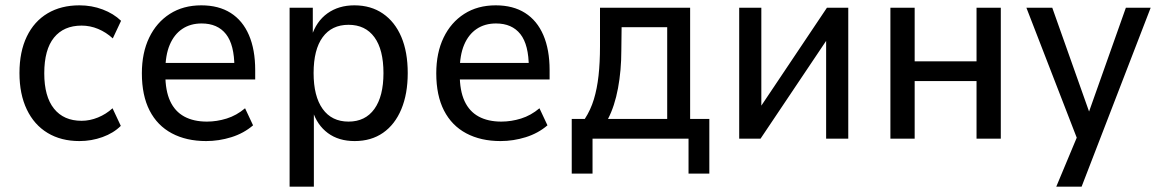

<svg xmlns="http://www.w3.org/2000/svg" viewBox="-20 -520 4352 720"><path d="M278 9Q209 9 158.5 -21.5Q108 -52 80.5 -109.5Q53 -167 53 -246Q53 -326 80.5 -383Q108 -440 158.5 -470Q209 -500 278 -500Q324 -500 365 -484.5Q406 -469 434 -442L403 -376Q378 -399 348 -411.5Q318 -424 286 -424Q219 -424 182.5 -379Q146 -334 146 -245Q146 -158 182.5 -112.5Q219 -67 286 -67Q317 -67 347.5 -79.5Q378 -92 402 -114L433 -48Q406 -21 364.5 -6Q323 9 278 9Z M753 9Q679 9 624.5 -20Q570 -49 541 -105.5Q512 -162 512 -245Q512 -322 539.5 -379Q567 -436 617 -468Q667 -500 735 -500Q800 -500 845 -471.5Q890 -443 913.5 -388.5Q937 -334 937 -257V-222H583V-284H875L859 -267Q859 -352 827.5 -392Q796 -432 736 -432Q694 -432 663.5 -411.5Q633 -391 616.5 -352Q600 -313 600 -255V-241Q600 -180 618 -141Q636 -102 671 -83Q706 -64 756 -64Q793 -64 830 -75.5Q867 -87 899 -114L929 -50Q894 -20 847.5 -5.5Q801 9 753 9Z M1066 180V-491H1153V-383H1148Q1166 -440 1208 -470Q1250 -500 1309 -500Q1371 -500 1416 -469Q1461 -438 1485 -381.5Q1509 -325 1509 -246Q1509 -168 1485 -110.5Q1461 -53 1416.5 -22Q1372 9 1310 9Q1250 9 1209.5 -21Q1169 -51 1152 -105H1157V180ZM1287 -64Q1350 -64 1384 -111.5Q1418 -159 1418 -246Q1418 -334 1384 -380.5Q1350 -427 1287 -427Q1224 -427 1190 -380.5Q1156 -334 1156 -246Q1156 -159 1190 -111.5Q1224 -64 1287 -64Z M1857 9Q1783 9 1728.5 -20Q1674 -49 1645 -105.5Q1616 -162 1616 -245Q1616 -322 1643.5 -379Q1671 -436 1721 -468Q1771 -500 1839 -500Q1904 -500 1949 -471.5Q1994 -443 2017.5 -388.5Q2041 -334 2041 -257V-222H1687V-284H1979L1963 -267Q1963 -352 1931.5 -392Q1900 -432 1840 -432Q1798 -432 1767.5 -411.5Q1737 -391 1720.5 -352Q1704 -313 1704 -255V-241Q1704 -180 1722 -141Q1740 -102 1775 -83Q1810 -64 1860 -64Q1897 -64 1934 -75.5Q1971 -87 2003 -114L2033 -50Q1998 -20 1951.5 -5.5Q1905 9 1857 9Z M2124 131V-74H2173Q2195 -108 2207 -147.5Q2219 -187 2224.5 -236Q2230 -285 2230 -347V-491H2568V-74H2640V131H2562V0H2202V131ZM2260 -74H2482V-418H2311L2310 -331Q2310 -256 2297.5 -189Q2285 -122 2260 -74Z M2752 0V-491H2835V-94H2815L3081 -491H3161V0H3078V-398H3099L2832 0Z M3319 0V-491H3410V-290H3642V-491H3733V0H3642V-216H3410V0Z M3941 180 4030 -33V28L3829 -491H3926L4071 -82H4057L4202 -491H4295L4036 180Z"/></svg>

Font: Nunito Sans 10pt SemiCondensed Medium
Style: Regular
Weight: 500
Width: 4
Designer: Vernon Adams
Foundry: Vernon Adams
Version: Version 3.101;gftools[0.9.27]